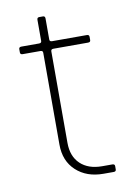

<svg xmlns="http://www.w3.org/2000/svg" viewBox="-73 -654 492 702"><g transform="rotate(-10 173.0 -302.5)"><path d="M105 -482H39Q30 -482 30 -490V-502Q30 -510 39 -510H105Q114 -510 114 -518V-596Q114 -605 122 -605H136Q144 -605 144 -596V-518Q144 -510 153 -510H282Q291 -510 291 -502V-490Q291 -482 282 -482H153Q144 -482 144 -474V-134Q144 -84 173.5 -56Q203 -28 254 -28H292Q301 -28 301 -20V-8Q301 0 292 0H254Q192 0 153 -36Q114 -72 114 -133V-474Q114 -482 105 -482Z"/></g></svg>

Font: Rajdhani Light
Style: Regular
Weight: 300
Designer: Satya Rajpurohit, Jyotish Sonowal
Foundry: Indian Type Foundry
Version: Version 1.201;PS 1.0;hotconv 1.0.78;makeotf.lib2.5.61930; tt